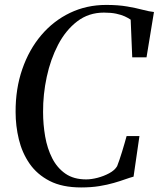

<svg xmlns="http://www.w3.org/2000/svg" viewBox="-20 -772 662 800"><path d="M318 9Q239.5 9 187 -18Q134.5 -45 103.2 -90.2Q72 -135.5 58.5 -191.5Q45 -247.5 45 -305Q44.5 -402 72.8 -483.8Q101 -565.5 152 -625.5Q203 -685.5 272 -718.5Q341 -751.5 422.5 -751.5Q472.5 -751.5 510 -745Q547.5 -738.5 574.8 -731.2Q602 -724 621.5 -722L590.5 -533H531L524.5 -690Q514.5 -697 499.8 -703.8Q485 -710.5 464 -715Q443 -719.5 413 -719.5Q349.5 -719.5 301.8 -683Q254 -646.5 222.2 -585.8Q190.5 -525 174.8 -451.8Q159 -378.5 159.5 -305Q159.5 -253.5 168.2 -203.2Q177 -153 197.5 -112.8Q218 -72.5 252.5 -48.5Q287 -24.5 339 -24.5Q360.5 -24.5 386.5 -31.2Q412.5 -38 435.2 -50.2Q458 -62.5 468 -79.5Q472.5 -91 478 -107Q483.5 -123 488.8 -140.5Q494 -158 499 -174.8Q504 -191.5 507.5 -205H561L536.5 -36Q521.5 -32 501.2 -24.8Q481 -17.5 454.2 -9.8Q427.5 -2 393.8 3.5Q360 9 318 9Z"/></svg>

Font: Merriweather 120pt
Style: Italic
Weight: 400
Italic angle: -7.8°
Version: Version 2.101